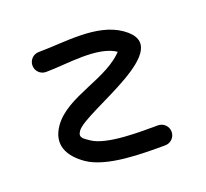

<svg xmlns="http://www.w3.org/2000/svg" viewBox="-84 -356 484 451"><g transform="rotate(15 157.5 -131.0)"><path d="M14.4 -150.6C14.4 -150.6 14.4 -150.6 14.4 -150.6C56.6 -180.3 114.4 -240 166 -240C174.2 -240 165.4 -246.9 165.1 -244.5C158.3 -173 77.2 -109.2 77.2 -37.8C77.2 10.9 111.9 27.8 155.3 27.8C211 27.8 285.1 -25.5 329.3 -56.5C340.6 -64.4 343.4 -80 335.5 -91.3C327.6 -102.6 312 -105.4 300.7 -97.5C267 -73.9 197.3 -22.2 155.3 -22.2C139.8 -22.2 127.2 -20 127.2 -37.8C127.2 -85.7 299.2 -290 166 -290C98.8 -290 38.3 -228.5 -14.4 -191.4C-25.7 -183.5 -28.4 -167.9 -20.4 -156.6C-12.5 -145.3 3.1 -142.6 14.4 -150.6Z"/></g></svg>

Font: FRB American Cursive Guidelines Semibold
Style: Italic
Weight: 600
Italic angle: -25°
Version: Version 2.0;Modular Font Editor K font №1